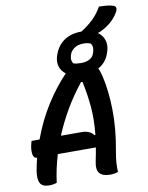

<svg xmlns="http://www.w3.org/2000/svg" viewBox="-109 -1117 930 1204"><g transform="rotate(-10 356.0 -515.0)"><path d="M154 2Q132 10 105 10Q62 10 48 -16Q34 -42 43 -96Q50 -136 60 -174Q38 -175 34 -202Q30 -229 38 -262L44 -284H95Q137 -399 197.5 -494.5Q258 -590 329 -664Q302 -683 292.5 -713Q283 -743 293 -777L295 -783Q312 -839 356.5 -872Q401 -905 471 -905Q517 -934 550 -966Q583 -998 606 -1040Q633 -1040 657 -1037.5Q681 -1035 698 -1029Q710 -1025 712 -1013.5Q714 -1002 706 -988Q686 -954 659.5 -930.5Q633 -907 598 -889Q584 -882 571 -878Q600 -858 610.5 -826Q621 -794 610 -758L608 -752Q589 -687 535 -659Q541 -647 545.5 -632.5Q550 -618 554 -601Q575 -511 577.5 -390.5Q580 -270 554 -129Q547 -92 544.5 -60Q542 -28 544 2Q532 6 520.5 8Q509 10 492 10Q447 10 426.5 -13Q406 -36 419 -94Q428 -136 434 -174H192Q178 -128 168.5 -83.5Q159 -39 154 2ZM470 -829Q435 -829 412 -813Q389 -797 382 -775L380 -768Q375 -752 377.5 -738.5Q380 -725 387 -717Q407 -711 435 -711Q468 -711 490.5 -723.5Q513 -736 520 -762L522 -769Q532 -802 514 -822Q505 -825 494.5 -827Q484 -829 470 -829ZM362 -284Q390 -284 408.5 -275.5Q427 -267 438 -252H445Q455 -353 447.5 -433Q440 -513 423 -592L414 -594Q354 -519 308.5 -440.5Q263 -362 231 -284Z"/></g></svg>

Font: Recursive Sn Csl St SmB
Style: Italic
Weight: 600
Italic angle: -15°
Version: Version 1.079;hotconv 1.0.112;makeotfexe 2.5.65598; ttfautoh